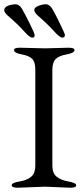

<svg xmlns="http://www.w3.org/2000/svg" viewBox="-36 -877 396 902"><path d="M269 -712.9Q269 -700.2 256.8 -700.2Q244.6 -700.2 216.8 -731.4Q189 -762.7 141.1 -804.2Q125 -819.3 125 -830.1Q125 -840.8 140.6 -847.7Q156.2 -855 174.8 -856.9H179.2Q196.3 -856.9 209 -836.4Q221.7 -815.9 245.1 -767.1Q269 -718.3 269 -712.9ZM37.1 -856.9Q54.7 -856.9 67.4 -835.4Q80.1 -814 103.5 -766.6Q127 -719.2 127 -711.9Q127 -699.7 116.2 -700.2Q103 -700.2 77.1 -730Q51.3 -759.8 1 -803.2Q-16.1 -818.4 -16.1 -829.1Q-16.1 -852.1 33.2 -856.9ZM55.7 -24.4Q92.8 -30.8 111.3 -47.4Q129.9 -64 129.9 -98.1V-549.8Q129.9 -585 115.7 -600.1Q101.1 -615.2 65.4 -621.6Q29.8 -627.9 29.8 -642.1Q29.8 -653.3 59.1 -652.8L175.8 -649.9L285.2 -652.8Q314 -652.8 314 -642.1Q314 -627.9 277.8 -621.6Q241.2 -615.2 225.6 -599.6Q210 -584 210 -549.8V-98.1Q210 -64 229.5 -47.4Q249 -30.8 285.6 -24.4Q322.3 -18.1 321.8 -6.3Q321.8 5.4 293 4.9L175.8 0L47.9 4.9Q19 4.9 19 -6.8Q19 -18.6 55.7 -24.4Z"/></svg>

Font: EBGaramond
Style: Regular
Weight: 400
Version: Version 000.012g